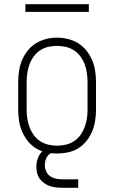

<svg xmlns="http://www.w3.org/2000/svg" viewBox="-20 -718 540 908"><path d="M250 8Q224 8 198 2.5Q172 -3 149.5 -17Q127 -31 110.5 -52Q94 -73 84 -97Q74 -121 70 -147.5Q66 -174 66 -200V-330Q66 -356 70 -382.5Q74 -409 84 -433Q94 -457 110.5 -478Q127 -499 149.5 -513Q172 -527 198 -533.5Q224 -540 250 -540Q276 -540 302 -533.5Q328 -527 350.5 -513Q373 -499 389.5 -478Q406 -457 416 -433Q426 -409 430 -382.5Q434 -356 434 -330V-200Q434 -174 430 -147.5Q426 -121 416 -97Q406 -73 389.5 -52Q373 -31 350.5 -17Q328 -3 302 2.5Q276 8 250 8ZM250 -29Q271 -29 292 -34Q313 -39 330.5 -50.5Q348 -62 360.5 -79.5Q373 -97 380.5 -117Q388 -137 391 -158Q394 -179 394 -200V-330Q394 -351 391 -372.5Q388 -394 380.5 -414Q373 -434 360 -451.5Q347 -469 329 -480.5Q311 -492 290 -496.5Q269 -501 248 -501Q227 -501 206.5 -496Q186 -491 168.5 -479Q151 -467 138.5 -449.5Q126 -432 119 -412.5Q112 -393 109 -372Q106 -351 106 -330V-200Q106 -179 109 -158Q112 -137 119.5 -117Q127 -97 139.5 -79.5Q152 -62 169.5 -50.5Q187 -39 208 -34Q229 -29 250 -29ZM275 170Q260 170 245 168.5Q230 167 216 162Q202 157 189.5 148.5Q177 140 168 127.5Q159 115 155.5 100.5Q152 86 152 71Q152 51 158.5 32Q165 13 178.5 -0.5Q192 -14 211.5 -19.5Q231 -25 250 -25V0Q238 0 226 4.5Q214 9 206.5 18Q199 27 195.5 39Q192 51 192 63Q192 78 198.5 92.5Q205 107 217.5 115.5Q230 124 245 127Q260 130 275 130H350V170ZM100 -662V-698H400V-662Z"/></svg>

Font: Iosevka Slab Extralight
Style: Regular
Weight: 200
Monospace: yes
Designer: Belleve Invis
Foundry: Belleve Invis
Version: Version 11.1.1; ttfautohint (v1.8.3)